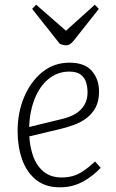

<svg xmlns="http://www.w3.org/2000/svg" viewBox="-20 -784 493 818"><path d="M276 -517Q341 -517 371.5 -481.5Q402 -446 402 -394Q402 -354 387.5 -326.5Q373 -299 349 -281Q325 -263 296.5 -252.5Q268 -242 239 -235L105 -203Q107 -160 121 -119.5Q135 -79 165 -53.5Q195 -28 243 -28Q268 -28 290 -34Q312 -40 335 -55.5Q358 -71 385 -96L409 -69Q393 -52 374 -37Q355 -22 334 -10.5Q313 1 288.5 7.5Q264 14 235 14Q173 14 133 -18.5Q93 -51 74 -105.5Q55 -160 55 -225Q55 -305 83 -371Q111 -437 160.5 -477Q210 -517 276 -517ZM353 -390Q353 -412 347 -432.5Q341 -453 324 -466Q307 -479 275 -479Q226 -479 188 -448.5Q150 -418 128.5 -365Q107 -312 104 -243L244 -277Q278 -285 302 -299.5Q326 -314 339.5 -337Q353 -360 353 -390ZM117 -746 134 -764 261 -653 384 -764 401 -746 295 -612Q288 -603 280 -597Q272 -591 260 -591Q253 -591 247 -593Q241 -595 235 -597Z"/></svg>

Font: Literata ExtraLight
Style: Italic
Weight: 250
Italic angle: -2°
Designer: Latin by Veronika Burian and Jose Scaglione. Greek by Irene Vlachou. Cyrillic by Vera Evstafieva
Foundry: TypeTogether
Version: Version 3.002